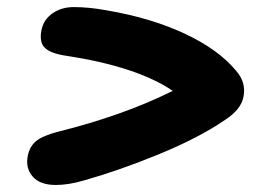

<svg xmlns="http://www.w3.org/2000/svg" viewBox="-20 -610 740 547"><path d="M139.2 -83Q94.2 -83 73.2 -106.9Q52.2 -130.9 59.1 -166Q64.9 -193.8 83.7 -208.7Q102.5 -223.6 146 -234.9Q330.6 -280.8 472.2 -351.1Q370.1 -420.4 168 -451.2Q125 -457.5 108.2 -473.4Q91.3 -489.3 98.1 -523.9Q104 -554.2 129.6 -572Q155.3 -589.8 189.9 -589.8Q232.9 -589.8 280.8 -581.1Q408.7 -559.6 505.6 -514.4Q602.5 -469.2 652.8 -408.2Q681.6 -375.5 673.8 -335Q667.5 -298.8 622.1 -269Q548.3 -218.3 435.1 -171.6Q321.8 -125 220.2 -96.2Q175.3 -83 139.2 -83Z"/></svg>

Font: Shantell Sans Normal
Style: Bold Italic
Weight: 700
Italic angle: -11.31°
Designer: Stephen Nixon, Anya Danilova, Shantell Martin
Foundry: Arrow Type
Version: Version 1.006;[559af2be0]